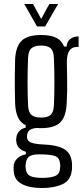

<svg xmlns="http://www.w3.org/2000/svg" viewBox="-20 -783 421 965"><path d="M191 162Q128 162 90 142Q52 122 49 78Q48 67 48 56Q50 28 67.5 12.5Q85 -3 110 -7V-20Q65 -34 62 -72Q60 -80 62 -89Q63 -109 76.5 -123.5Q90 -138 109 -141V-154Q83 -166 70.5 -193Q58 -220 56 -262Q55 -305 54.5 -337Q54 -369 54.5 -402.5Q55 -436 56 -484Q59 -550 89 -578.5Q119 -607 187 -607Q234 -607 262 -593.5Q290 -580 302 -549H315Q316 -573 332.5 -586.5Q349 -600 375 -600V-547H366Q316 -547 316 -471Q317 -419 317.5 -384.5Q318 -350 317.5 -322Q317 -294 315 -262Q312 -196 282.5 -167.5Q253 -139 187 -139Q182 -139 178 -139Q174 -139 170 -140Q141 -139 128.5 -128.5Q116 -118 116 -100V-94Q116 -75 135 -67Q154 -59 196 -57Q264 -55 301 -34.5Q338 -14 342 39Q342 44 342 51Q342 58 342 65Q338 122 295.5 142Q253 162 191 162ZM187 -192Q219 -192 234.5 -206Q250 -220 251 -255Q256 -366 251 -490Q250 -526 235 -540Q220 -554 187 -554Q153 -554 137.5 -540Q122 -526 121 -490Q116 -366 121 -255Q122 -220 137.5 -206Q153 -192 187 -192ZM193 111Q238 111 259.5 100.5Q281 90 282 61Q284 52 282 40Q279 10 258.5 2Q238 -6 193 -7Q150 -9 131 1Q112 11 109 42Q108 52 109 63Q112 91 130.5 101Q149 111 193 111ZM102 -763H146L187 -688L228 -763H272L207 -650H166Z"/></svg>

Font: Big Shoulders Display
Style: Regular
Weight: 400
Designer: Patric King
Foundry: XO Type Co
Version: Version 1.000; ttfautohint (v1.8.2)